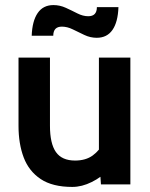

<svg xmlns="http://www.w3.org/2000/svg" viewBox="-20 -727 592 757"><path d="M265 10Q187 10 140.5 -21Q94 -52 73.5 -106Q53 -160 53 -231V-500H177V-231Q177 -161 200.5 -127.5Q224 -94 276 -94Q318 -94 345.5 -114Q373 -134 392 -170L370 -107V-500H494V0H378L372 -87L399 -52Q381 -29 342 -9.5Q303 10 265 10ZM361.4 -578Q336 -578 312.5 -589.2Q289 -600.5 267 -611.2Q245 -622 224 -622Q190 -622 190 -586H105Q107 -644 128.5 -675.5Q150 -707 190.6 -707Q216 -707 239.5 -696.2Q263 -685.5 285 -674.2Q307 -663 328 -663Q362 -663 362 -699H447Q445 -640.1 423.5 -609.1Q402 -578 361.4 -578Z"/></svg>

Font: Cabin VF Beta
Style: Regular
Weight: 400
Designer: Pablo Impallari
Foundry: Pablo Impallari. http://www.impallari.com Igino Marini. http://www.ikern.com
Version: Version 2.200